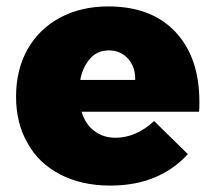

<svg xmlns="http://www.w3.org/2000/svg" viewBox="-20 -571 670 598"><path d="M526 -472C476 -525 406 -551 317 -551C260 -551 210 -539 167 -516C124 -493 90 -460 66 -418C42 -375 30 -326 30 -270C30 -215 42 -166 66 -125C89 -83 123 -51 167 -28C211 -5 263 7 323 7C374 7 420 -1 461 -18C502 -35 536 -59 565 -91L460 -194C422 -159 382 -142 340 -142C314 -142 292 -149 274 -163C255 -177 242 -197 234 -223H600C601 -230 601 -240 601 -254C601 -346 576 -419 526 -472ZM379 -388C394 -371 402 -349 401 -322H230C235 -350 246 -372 261 -389C276 -406 296 -414 319 -414C344 -414 364 -405 379 -388Z"/></svg>

Font: Argentum Sans ExtraBold
Style: Regular
Weight: 800
Designer: Julieta Ulanovsky
Foundry: Julieta Ulanovsky
Version: Version 5.001;February 15, 2019;FontCreator 11.5.0.2425 64-b